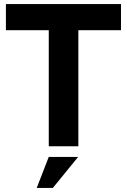

<svg xmlns="http://www.w3.org/2000/svg" viewBox="-20 -717 623 941"><path d="M219 -569H9V-697H573V-569H364V0H219ZM219 52H363L239 204H160Z"/></svg>

Font: Hanken Grotesk ExtraBold
Style: Regular
Weight: 800
Designer: Alfredo Marco Pradil
Foundry: Hanken Design Co.
Version: Version 3.014